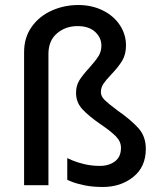

<svg xmlns="http://www.w3.org/2000/svg" viewBox="-20 -738 616 765"><path d="M292 -718Q346 -718 389.5 -696.5Q433 -675 457.5 -638Q482 -601 482 -557Q482 -521 466.5 -495.5Q451 -470 423 -441Q402 -419 392 -404Q382 -389 382 -371Q382 -354 397 -339.5Q412 -325 448 -298Q501 -261 531 -228Q561 -195 561 -145Q561 -73 511 -33Q461 7 390 7Q349 7 317.5 0.5Q286 -6 267 -13.5Q248 -21 248 -22V-108Q252 -106 269.5 -98.5Q287 -91 316 -84Q345 -77 378 -77Q414 -77 438 -95Q462 -113 462 -149Q462 -174 442 -194.5Q422 -215 382 -242Q334 -275 308.5 -302.5Q283 -330 283 -368Q283 -397 296.5 -418.5Q310 -440 336 -468Q361 -496 372.5 -514.5Q384 -533 384 -556Q384 -588 359 -611Q334 -634 289 -634Q241 -634 207 -605Q173 -576 173 -523V0H76V-530Q76 -589 106.5 -631.5Q137 -674 186.5 -696Q236 -718 292 -718Z"/></svg>

Font: Museo Sans Medium
Style: Regular
Weight: 500
Designer: Jos Buivenga
Foundry: Jos Buivenga & Rosetta Type Foundry (extension, remastering)
Version: Version 3.600;PS 1.000;hotconv 1.0.88;makeotf.lib2.5.647800;